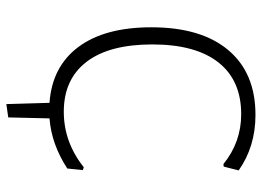

<svg xmlns="http://www.w3.org/2000/svg" viewBox="-130 -554 825 605"><g transform="rotate(90 282.5 -251.5)"><path d="M308 141 304 5Q190 -3 128 -86Q66 -169 66 -316Q66 -473 138 -558.5Q210 -644 342 -644Q442 -644 517 -591L505 -544L497 -543Q428 -599 340 -599Q233 -599 176.5 -527Q120 -455 120 -319Q120 -183 175 -111.5Q230 -40 332 -40Q428 -40 507 -103L516 -100L511 -51Q434 -1 353 5L350 135Z"/></g></svg>

Font: Alegreya Sans SC Light
Style: Regular
Weight: 300
Designer: Juan Pablo del Peral
Foundry: Huerta Tipografica
Version: Version 2.007